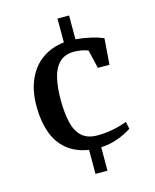

<svg xmlns="http://www.w3.org/2000/svg" viewBox="-117 -777 760 943"><g transform="rotate(-15 263.0 -305.5)"><path d="M250 87V-35Q182 -46 139 -82.5Q96 -119 76 -176.5Q56 -234 56 -307Q56 -388 82.5 -446Q109 -504 156.5 -537Q204 -570 267 -577V-698H326V-577Q363 -574 400.5 -565.5Q438 -557 465 -545L455 -413H396L374 -507Q360 -513 340 -516.5Q320 -520 303 -520Q256 -520 228.5 -493Q201 -466 190 -418.5Q179 -371 179 -310Q179 -240 190.5 -192Q202 -144 230.5 -118.5Q259 -93 309 -93Q349 -93 387.5 -100.5Q426 -108 460 -121L468 -84Q436 -63 395.5 -48.5Q355 -34 311 -32V87Z"/></g></svg>

Font: Manuale SemiBold
Style: Regular
Weight: 600
Version: Version 1.002